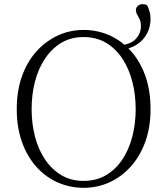

<svg xmlns="http://www.w3.org/2000/svg" viewBox="-20 -882 799 917"><path d="M131 -361Q131 -292 147 -230Q163 -168 195 -120.5Q227 -73 273 -45.5Q319 -18 379 -18Q440 -18 486.5 -45.5Q533 -73 564.5 -120.5Q596 -168 612 -230Q628 -292 628 -361Q628 -430 612 -492Q596 -554 564.5 -602Q533 -650 486.5 -677.5Q440 -705 379 -705Q319 -705 273 -677.5Q227 -650 195 -602Q163 -554 147 -492Q131 -430 131 -361ZM379 -739Q445 -739 502.5 -713.5Q560 -688 604.5 -639Q649 -590 674 -520Q699 -450 699 -361Q699 -274 674 -205Q649 -136 604.5 -86.5Q560 -37 502.5 -11Q445 15 379 15Q314 15 256 -10.5Q198 -36 154 -85Q110 -134 85 -203.5Q60 -273 60 -361Q60 -448 85 -518Q110 -588 154.5 -637Q199 -686 256.5 -712.5Q314 -739 379 -739ZM547 -642 544 -663Q605 -670 629 -696.5Q653 -723 653 -757Q653 -777 647 -790Q641 -803 635 -813Q629 -823 629 -834Q629 -845 638 -853.5Q647 -862 660 -862Q666 -862 672 -861Q678 -860 683 -856Q689 -844 694 -828Q699 -812 699 -791Q699 -755 682.5 -722.5Q666 -690 632.5 -668.5Q599 -647 547 -642Z"/></svg>

Font: Noto Serif TC
Style: Regular
Weight: 200
Designer: Ryoko NISHIZUKA 西塚涼子 (kana & ideographs); Frank Grießhammer (Latin, Greek & Cyrillic); Wenlong ZHANG 张文龙 (bopomofo); San
Foundry: Adobe
Version: Version 2.001;hotconv 1.1.0;makeotfexe 2.6.0